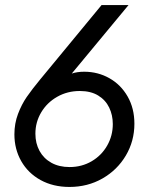

<svg xmlns="http://www.w3.org/2000/svg" viewBox="-20 -740 608 768"><path d="M37.6 -202.6Q37.6 -246.1 52 -284.2Q66.4 -322.3 86.9 -352.1Q107.4 -381.8 141.6 -423.3L148.9 -432.1L386.2 -719.7H494.1L267.1 -445.8Q288.6 -453.1 316.9 -453.1Q371.6 -453.1 417.5 -427.2Q463.4 -401.4 490.5 -354Q517.6 -306.6 517.6 -245.1Q517.6 -175.8 483.4 -117.9Q449.2 -60.1 389.9 -26.1Q330.6 7.8 257.8 7.8Q192.4 7.8 142.3 -19.8Q92.3 -47.4 64.9 -95.5Q37.6 -143.6 37.6 -202.6ZM431.2 -243.7Q431.2 -279.8 416.7 -309.8Q402.3 -339.8 372.8 -357.9Q343.3 -376 299.3 -376Q249.5 -376 208.7 -352.8Q168 -329.6 144.8 -290.5Q121.6 -251.5 121.6 -205.1Q121.6 -166.5 138.2 -136.2Q154.8 -106 185.5 -88.9Q216.3 -71.8 258.3 -71.8Q307.1 -71.8 346.7 -95Q386.2 -118.2 408.7 -157.7Q431.2 -197.3 431.2 -243.7Z"/></svg>

Font: Reddit Sans Chocolate
Style: Italic
Weight: 400
Italic angle: -11.25°
Designer: Stephen Hutchings
Version: Version 1.013